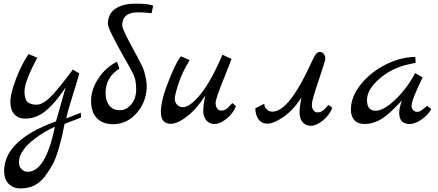

<svg xmlns="http://www.w3.org/2000/svg" viewBox="-20 -693 2447 1073"><path d="M431 -63 434 -37Q430 -34 341 -1Q329 65 310.5 129.5Q292 194 273.5 227.5Q255 261 230 294Q180 360 95 360Q53 360 28 334Q3 308 3 263Q3 90 293 -15L347 -205Q261 -76 192 -46Q158 -30 120.5 -30Q83 -30 60.5 -54Q38 -78 38 -124Q38 -170 69.5 -252.5Q101 -335 140 -391L189 -370Q186 -367 161 -317Q117 -226 117 -182Q117 -138 134 -123Q151 -108 184 -108Q217 -108 258.5 -147.5Q300 -187 387 -304L423 -283Q415 -250 387.5 -163.5Q360 -77 350 -31ZM287 15Q224 44 176 81Q86 149 86 213Q86 237 100 252Q114 267 135 267Q235 267 287 15Z M836 -661 827 -619Q792 -624 751 -624Q663 -624 663 -551Q663 -531 716.5 -433Q770 -335 778.5 -315Q787 -295 793.5 -262.5Q800 -230 800 -214Q800 -126 745 -62.5Q690 1 612 1Q554 1 521.5 -32.5Q489 -66 489 -129.5Q489 -193 530 -255Q571 -317 634 -348L647 -309Q570 -261 570 -173Q570 -130 591 -103.5Q612 -77 649 -77Q686 -77 713.5 -110Q741 -143 741 -193Q741 -243 727.5 -273Q714 -303 677 -366Q583 -531 583 -560Q583 -614 623 -643Q663 -672 736.5 -672.5Q810 -673 836 -661Z M1278 -117 1299 -100Q1282 -58 1245.5 -29Q1209 0 1179.5 0Q1150 0 1133 -20.5Q1116 -41 1116 -74Q1116 -107 1127 -159Q1080 -85 1026 -43Q972 -1 935 -1Q879 -1 879 -68Q879 -135 925.5 -248.5Q972 -362 992 -378L1040 -357Q999 -291 978 -227Q957 -163 957 -141.5Q957 -120 970.5 -107Q984 -94 1002 -94Q1042 -94 1101.5 -167.5Q1161 -241 1223 -387L1274 -364Q1272 -356 1228.5 -248Q1185 -140 1185 -118.5Q1185 -97 1194.5 -86Q1204 -75 1213.5 -75Q1223 -75 1228 -76Q1233 -77 1238 -80Q1243 -83 1246.5 -85Q1250 -87 1255 -92L1262 -100Q1265 -102 1270.5 -108.5Q1276 -115 1278 -117Z M1407 -88 1457 -113Q1457 -95 1470.5 -82Q1484 -69 1502 -69Q1587 -69 1696 -293Q1702 -306 1710 -322.5Q1718 -339 1722 -347.5Q1726 -356 1731.5 -367Q1737 -378 1740.5 -383.5Q1744 -389 1748 -394Q1757 -403 1768.5 -403Q1780 -403 1789 -392Q1798 -381 1798 -366.5Q1798 -352 1760.5 -242.5Q1723 -133 1723 -110Q1723 -87 1732.5 -76Q1742 -65 1751.5 -65Q1761 -65 1766 -66Q1771 -67 1776 -70Q1781 -73 1784.5 -75Q1788 -77 1793 -82L1800 -90Q1803 -92 1808.5 -98.5Q1814 -105 1816 -107L1837 -90Q1820 -48 1783.5 -19Q1747 10 1717.5 10Q1688 10 1671 -10.5Q1654 -31 1654 -64Q1654 -97 1665 -149Q1619 -77 1564 -39.5Q1509 -2 1475 -2Q1441 -2 1424 -27Q1407 -52 1407 -88Z M2367 -101 2390 -84Q2376 -54 2338.5 -27Q2301 0 2270 0Q2211 0 2211 -62Q2211 -91 2226 -131L2189 -93Q2135 -38 2095.5 -19Q2056 0 2018 0Q1980 0 1960.5 -21.5Q1941 -43 1941 -81Q1941 -151 1995 -219.5Q2049 -288 2133 -331Q2217 -374 2301 -375L2303 -342L2261 -333Q2170 -313 2100.5 -253Q2031 -193 2031 -133.5Q2031 -74 2079 -74Q2124 -74 2190 -137Q2256 -200 2300 -285L2342 -260Q2280 -135 2280 -101Q2280 -87 2289.5 -77.5Q2299 -68 2308.5 -68Q2318 -68 2321 -69Q2324 -70 2327 -71.5Q2330 -73 2334.5 -76Q2339 -79 2342.5 -82Q2346 -85 2354 -91Q2362 -97 2367 -101Z"/></svg>

Font: Marck Script
Style: Regular
Weight: 400
Designer: Denis Masharov, Marck Fogel
Foundry: Denis Masharov
Version: Version 1.002